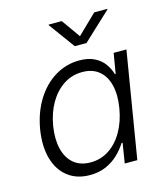

<svg xmlns="http://www.w3.org/2000/svg" viewBox="-113 -839 814 937"><g transform="rotate(-15 294.0 -370.0)"><path d="M226.6 10.7Q160.2 10.7 115.2 -24.2Q70.3 -59.1 52.5 -121.6Q34.7 -184.1 47.9 -267.1Q62 -350.1 100.6 -412.4Q139.2 -474.6 195.8 -509Q252.4 -543.5 318.8 -543.5Q364.7 -543.5 395.8 -527.6Q426.8 -511.7 444.6 -486.6Q462.4 -461.4 470.2 -433.6H474.1L491.2 -535.6H555.7L467.3 0H403.8L419.9 -100.6H414.6Q397 -72.3 370.4 -46.6Q343.8 -21 307.9 -5.1Q272 10.7 226.6 10.7ZM245.1 -48.3Q297.4 -48.3 339.4 -76.2Q381.3 -104 409.4 -153.6Q437.5 -203.1 448.2 -267.6Q459 -332 447.3 -381.1Q435.5 -430.2 402.8 -457.5Q370.1 -484.9 317.9 -484.9Q265.6 -484.9 223.4 -457Q181.2 -429.2 152.8 -380.4Q124.5 -331.5 113.8 -267.6Q103.5 -203.6 115.2 -154.1Q127 -104.5 159.9 -76.4Q192.9 -48.3 245.1 -48.3ZM286.6 -751 353.5 -656.7 450.7 -751H517.6L516.6 -748L375.5 -616.2H316.4L220.2 -748L220.7 -751Z"/></g></svg>

Font: Inter 20pt Light
Style: Italic
Weight: 300
Italic angle: -9.3988°
Version: Version 4.001;git-66647c0bb